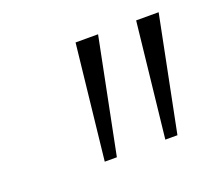

<svg xmlns="http://www.w3.org/2000/svg" viewBox="-61 -781 463 417"><g transform="rotate(-20 171.0 -572.5)"><path d="M118 -440 147 -705H199L146 -440ZM258 -440 287 -705H339L286 -440Z"/></g></svg>

Font: Mulish ExtraLight ExtraLight
Style: Italic
Weight: 250
Italic angle: -9°
Version: Version 3.603